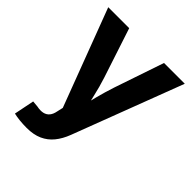

<svg xmlns="http://www.w3.org/2000/svg" viewBox="-205 -663 996 996"><g transform="rotate(45 293.0 -165.0)"><path d="M60.1 196.8 82.5 85.4 116.2 88.4Q142.1 93.8 160.9 89.6Q179.7 85.4 191.4 71.3Q203.1 57.1 207.5 32.7L214.8 0.5L12.2 -535.6H166L255.9 -262.2Q272.5 -210.9 283.9 -160.2Q295.4 -109.4 308.6 -55.2H272.5Q285.6 -109.4 298.8 -160.6Q312 -211.9 328.6 -262.2L421.4 -535.6H573.7L343.8 69.3Q327.1 113.3 302.2 143.8Q277.3 174.3 241.5 190.4Q205.6 206.5 155.8 206.5Q128.4 206.5 103.3 203.9Q78.1 201.2 60.1 196.8Z"/></g></svg>

Font: Inter 20pt
Style: Bold
Weight: 700
Version: Version 4.001;git-66647c0bb